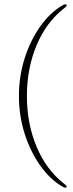

<svg xmlns="http://www.w3.org/2000/svg" viewBox="-20 -752 337 892"><path d="M68 -306Q68 -400 95.5 -484.2Q123 -568.5 169 -632Q215 -695.5 271 -727.5Q286 -735.5 289.5 -729.5Q292.5 -725 278.5 -714Q196 -650.5 150.5 -542.8Q105 -435 105 -306Q105 -177 150.5 -69.2Q196 38.5 278.5 102Q292.5 113 289.5 117.5Q286 123.5 271 115.5Q215 83.5 169 20Q123 -43.5 95.5 -127.8Q68 -212 68 -306Z"/></svg>

Font: Fraunces 72pt S000 Thin
Style: Regular
Weight: 100
Version: Version 1.000; ttfautohint (v1.8.3)